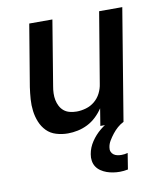

<svg xmlns="http://www.w3.org/2000/svg" viewBox="-83 -590 766 882"><g transform="rotate(-10 300.0 -148.5)"><path d="M201 8Q173 8 146.5 0Q120 -8 102 -26.5Q84 -45 74 -69.5Q64 -94 60.5 -121Q57 -148 59 -176Q61 -204 65 -232L113 -520H221L171 -217Q168 -201 167.5 -184.5Q167 -168 170 -153Q173 -138 180 -124.5Q187 -111 198.5 -101.5Q210 -92 225.5 -88Q241 -84 258 -84Q279 -84 301.5 -90.5Q324 -97 342 -112Q360 -127 370.5 -148Q381 -169 384 -191L439 -520H547L461 0H353L366 -80Q352 -59 333.5 -41.5Q315 -24 293 -13Q271 -2 247.5 3Q224 8 201 8ZM405 223Q389 223 373.5 220.5Q358 218 344 213Q330 208 317.5 199.5Q305 191 297 179Q289 167 286.5 151.5Q284 136 287 120Q292 90 310 63Q328 36 353 15.5Q378 -5 407.5 -18Q437 -31 467 -37L461 0Q445 8 432 19.5Q419 31 408 45Q397 59 388 74Q379 89 377 105Q375 115 378.5 124Q382 133 389.5 138.5Q397 144 406.5 146Q416 148 426 148Q433 148 440.5 147Q448 146 455 144L443 219Q433 221 423.5 222Q414 223 405 223Z"/></g></svg>

Font: Iosevka SS04 Semibold Extended
Style: Italic
Weight: 600
Width: 7
Italic angle: -9°
Monospace: yes
Designer: Belleve Invis
Foundry: Belleve Invis
Version: Version 19.0.0; ttfautohint (v1.8.4)